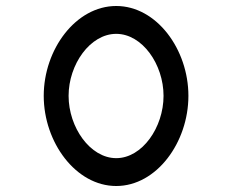

<svg xmlns="http://www.w3.org/2000/svg" viewBox="-20 -610 774 641"><path d="M368 -497C455 -497 526 -395 526 -290C526 -185 455 -82 368 -82C281 -82 209 -185 209 -290C209 -395 281 -497 368 -497ZM368 11C503 11 609 -135 609 -290C609 -445 503 -590 368 -590C233 -590 126 -445 126 -290C126 -135 233 11 368 11Z"/></svg>

Font: Charger Monospace
Style: Regular
Weight: 400
Designer: Jasper
Foundry: Cannot Into Space Fonts
Version: Version 0.980